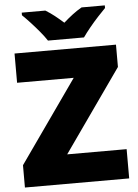

<svg xmlns="http://www.w3.org/2000/svg" viewBox="-61 -974 733 1020"><g transform="rotate(-5 305.5 -463.5)"><path d="M586 0H30V-119L339 -558H37V-714H578V-595L269 -156H586ZM220 -767Q205 -790 182.5 -817Q160 -844 136.5 -869.5Q113 -895 94 -913V-927H220Q246 -911 267.5 -894Q289 -877 315 -854Q341 -877 364 -894.5Q387 -912 413 -927H537V-913Q520 -896 496.5 -870.5Q473 -845 450.5 -817.5Q428 -790 412 -767Z"/></g></svg>

Font: Noto Sans Lao Black
Style: Regular
Weight: 900
Designer: Monotype Design Team
Foundry: Monotype Imaging Inc.
Version: Version 2.003; ttfautohint (v1.8.4.7-5d5b)